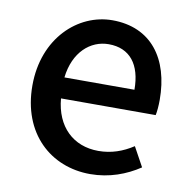

<svg xmlns="http://www.w3.org/2000/svg" viewBox="-69 -632 703 713"><g transform="rotate(10 282.5 -275.5)"><path d="M316 13C388 13 451 -11 502 -45L462 -118C422 -92 380 -77 331 -77C236 -77 170 -140 161 -245H518C521 -258 523 -281 523 -303C523 -459 445 -564 299 -564C170 -564 48 -453 48 -274C48 -93 167 13 316 13ZM160 -324C171 -421 232 -474 301 -474C381 -474 424 -419 424 -324Z"/></g></svg>

Font: Noto Sans CJK JP Medium
Style: Regular
Weight: 500
Designer: Ryoko NISHIZUKA (kana & ideographs); Paul D. Hunt (Latin, Greek & Cyrillic); Wenlong ZHANG (bopomofo); Sandoll Communica
Foundry: Adobe Systems Incorporated
Version: Version 1.004;PS 1.004;hotconv 1.0.82;makeotf.lib2.5.63406